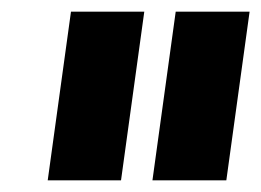

<svg xmlns="http://www.w3.org/2000/svg" viewBox="-20 -717 449 330"><path d="M62 -407 102 -697H228L188 -407ZM242 -407 282 -697H409L369 -407Z"/></svg>

Font: Hanken Grotesk Black
Style: Italic
Weight: 900
Italic angle: -8°
Designer: Alfredo Marco Pradil
Foundry: Hanken Design Co.
Version: Version 3.013